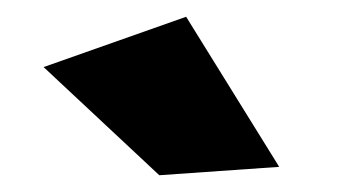

<svg xmlns="http://www.w3.org/2000/svg" viewBox="-20 -800 426 229"><path d="M202 -780 313 -601 170 -591 32 -720Z"/></svg>

Font: Argentum Sans Black
Style: Regular
Weight: 900
Designer: Julieta Ulanovsky (Modified by Cristiano Sobral)
Foundry: Julieta Ulanovsky
Version: Version 1.000; ttfautohint (v1.5.65-e2d9)